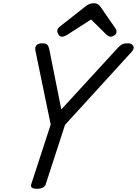

<svg xmlns="http://www.w3.org/2000/svg" viewBox="-20 -1159 851 1193"><path d="M209 14Q165 14 174 -14L295 -385L200 -845Q196 -865 206.5 -877.5Q217 -890 243 -890Q266 -890 274 -881Q282 -872 286 -854L361 -479L705 -854Q721 -872 734.5 -881Q748 -890 774 -890Q798 -890 807.5 -874Q817 -858 799 -838L384 -383L264 -14Q255 14 209 14ZM365 -931Q353 -931 344.5 -943Q336 -955 336 -966Q336 -976 339.5 -981Q343 -986 347 -990L507 -1116Q522 -1129 535.5 -1134Q549 -1139 565 -1139Q578 -1139 588.5 -1132.5Q599 -1126 607 -1113L697 -983Q702 -976 703 -970.5Q704 -965 704 -960Q704 -948 691 -939.5Q678 -931 669 -931Q659 -931 651.5 -936Q644 -941 637 -948L546 -1038L395 -941Q388 -937 380.5 -934Q373 -931 365 -931Z"/></svg>

Font: Playwrite DK Uloopet
Style: Regular
Weight: 400
Designer: Veronika Burian, José Scaglione
Foundry: TypeTogether
Version: Version 1.002